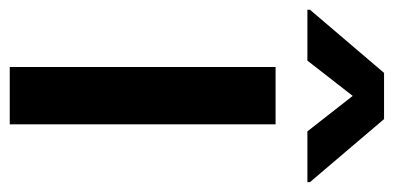

<svg xmlns="http://www.w3.org/2000/svg" viewBox="-276 -581 808 394"><g transform="rotate(90 128.0 -384.0)"><path d="M68.5 0H186.1V-545.5H68.5ZM-49 -610.8H55.4L127.8 -703.8L200.6 -610.8H304.7V-616.1L175.4 -768.1H80.6L-49 -616.1Z"/></g></svg>

Font: Magic Ui Pro Semi Bold
Style: Regular
Weight: 600
Designer: Stefan Endress, Andreas Faust
Version: Version 1.000;FEAKit 1.0